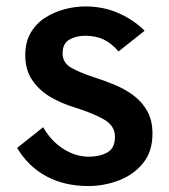

<svg xmlns="http://www.w3.org/2000/svg" viewBox="-20 -582 540 612"><path d="M261 11Q186.5 11 128.8 -19.5Q71 -50 34.5 -110.5L117.5 -176.5Q143.5 -131.5 182.5 -107Q221.5 -82.5 263.5 -82.5Q297.5 -82.5 322 -96Q346.5 -109.5 346.5 -146.5Q346.5 -182 309.2 -202.5Q272 -223 215 -240.5Q175.5 -252.5 140.2 -273.2Q105 -294 82.8 -326.5Q60.5 -359 60.5 -406Q60.5 -448 78 -477.8Q95.5 -507.5 124.2 -525.8Q153 -544 186.5 -552.8Q220 -561.5 252 -561.5Q310.5 -561.5 359.2 -539.5Q408 -517.5 441 -484L358 -418Q334.5 -445 309.5 -456.5Q284.5 -468 252 -468Q222 -468 200.8 -455.5Q179.5 -443 179.5 -412Q179.5 -382 206.8 -366.2Q234 -350.5 282 -335Q312 -325.5 344.2 -312.2Q376.5 -299 404 -279Q431.5 -259 448.8 -229Q466 -199 466 -156Q466 -99 436 -62Q406 -25 359 -7Q312 11 261 11Z"/></svg>

Font: Junction SemiBold
Style: Regular
Weight: 600
Designer: Caroline Hadilaksono
Foundry: Caroline Hadilaksono, Tyler Finck, The League of Moveable Type
Version: Version 2.000; ttfautohint (v1.8.3)